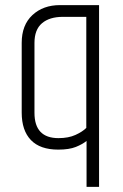

<svg xmlns="http://www.w3.org/2000/svg" viewBox="-20 -583 483 752"><path d="M215 -563H368V149H319V-31Q303 -18 277 -7.5Q251 3 208 3Q137 3 101 -34.5Q65 -72 65 -142V-415Q65 -485 107 -524Q149 -563 215 -563ZM318 -82V-517H226Q174 -517 144.5 -492Q115 -467 115 -415V-141Q115 -42 209 -42Q248 -42 275.5 -54.5Q303 -67 318 -82Z"/></svg>

Font: Khand Variable Light
Style: Regular
Weight: 300
Designer: Satya Rajpurohit
Foundry: Indian Type Foundry
Version: Version 3.000